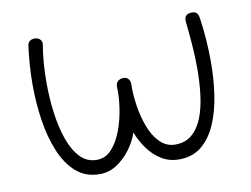

<svg xmlns="http://www.w3.org/2000/svg" viewBox="-68 -613 1036 791"><g transform="rotate(-10 450.0 -217.5)"><path d="M290 81Q231 81 191 46Q151 11 126.5 -48.5Q102 -108 91 -181Q80 -254 80 -330Q80 -371 83 -412Q86 -453 91 -491Q93 -505 101.5 -510.5Q110 -516 120 -516Q136 -516 144.5 -506.5Q153 -497 150 -483Q144 -449 141 -409Q138 -369 138 -327Q138 -265 146 -203Q154 -141 171.5 -90.5Q189 -40 217.5 -9.5Q246 21 288 21Q324 21 350 -7.5Q376 -36 392.5 -80.5Q409 -125 416 -173Q423 -221 421 -260Q421 -277 430.5 -284.5Q440 -292 450 -292Q464 -294 472.5 -285Q481 -276 481 -262Q480 -220 487 -172.5Q494 -125 510 -82Q526 -39 553 -12Q580 15 617 15Q659 15 687 -9Q715 -33 731 -74Q747 -115 753.5 -168Q760 -221 760 -278Q760 -328 756 -379Q752 -430 747 -476Q744 -509 778 -509Q792 -509 798 -502Q804 -495 806 -484Q813 -439 816.5 -391Q820 -343 820 -295Q820 -223 810 -156.5Q800 -90 777 -37Q754 16 716 47Q678 78 622 78Q581 78 548.5 58Q516 38 492.5 5.5Q469 -27 455 -64Q443 -28 418 5.5Q393 39 360.5 60Q328 81 290 81Z"/></g></svg>

Font: Hachi Maru Pop
Style: Regular
Weight: 400
Designer: Nontynet
Foundry: Nontynet
Version: Version 1.300